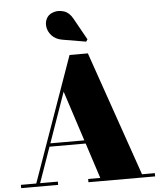

<svg xmlns="http://www.w3.org/2000/svg" viewBox="-65 -1087 959 1143"><g transform="rotate(-5 414.5 -515.5)"><path d="M192 -231V-250.5H483V-231ZM480 -764.5 738.5 -19.5H815V0H416.5V-19.5H489L316.5 -550L129.5 -19.5H235.5V0H14.5V-19.5H106.5L370.5 -764.5ZM476 -835 335 -859Q295.5 -866 273 -890.8Q250.5 -915.5 247 -946Q243.5 -976.5 260 -1000.5Q273.5 -1020 302 -1027.8Q330.5 -1035.5 361.5 -1025Q392.5 -1014.5 412.5 -978L485 -848Z"/></g></svg>

Font: Bodoni Moda Black
Style: Regular
Weight: 900
Version: Version 2.005